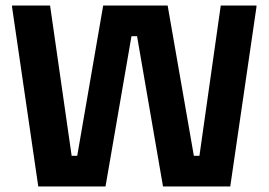

<svg xmlns="http://www.w3.org/2000/svg" viewBox="-20 -670 965 690"><path d="M359.2 0 452.5 -540H472.5L565.8 0H807.5L901.7 -645V-650H773.3L696.7 -110H676.7L582.5 -650H350.8L257.5 -110H237.5L160 -650H23.3V-645L117.5 0Z"/></svg>

Font: Familjen Grotesk
Style: Bold
Weight: 700
Designer: Anders Wikstroem, Jonas Baeckman, Matilda Gysing, Kristian Moeller
Foundry: Familjen STHLM AB
Version: Version 2.000